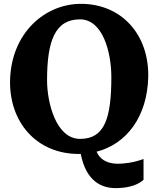

<svg xmlns="http://www.w3.org/2000/svg" viewBox="-20 -785 821 996"><path d="M32.2 -368.2C27.8 -152.8 167.5 13.7 389.2 13.7C392.1 13.7 395.5 13.2 398.9 13.2C427.2 159.2 510.7 190.9 580.1 190.9C655.8 190.9 701.7 169.4 724.6 147.5V40C713.4 43.5 683.6 54.7 648.4 59.6C624 62 517.6 85.4 481 2C635.7 -37.6 744.1 -178.7 749 -385.7C753.4 -604 612.3 -765.1 399.4 -765.1C213.4 -765.1 38.1 -614.3 32.2 -368.2ZM395.5 -64.5C270 -64.5 224.1 -253.9 224.1 -368.7C224.1 -572.8 265.6 -684.6 395 -684.6C513.7 -684.6 557.6 -512.7 557.6 -385.3C557.6 -170.9 522.5 -64.5 395.5 -64.5Z"/></svg>

Font: Merriweather
Style: Heavy
Weight: 900
Designer: Eben Sorkin ( eben@eyebytes.com )
Foundry: Sorkin Type Co.
Version: Version 1.003